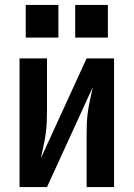

<svg xmlns="http://www.w3.org/2000/svg" viewBox="-20 -756 540 776"><path d="M59 0V-520H170V-312Q170 -287 169 -262.5Q168 -238 164.5 -213.5Q161 -189 155.5 -165Q150 -141 145 -116L330 -520H441V0H330V-208Q330 -233 331 -257.5Q332 -282 335.5 -306.5Q339 -331 344.5 -355Q350 -379 355 -404L170 0ZM416 -604H284V-736H416ZM216 -604H84V-736H216Z"/></svg>

Font: Iosevka SS04
Style: Bold
Weight: 700
Monospace: yes
Designer: Belleve Invis
Foundry: Belleve Invis
Version: Version 19.0.0; ttfautohint (v1.8.4)